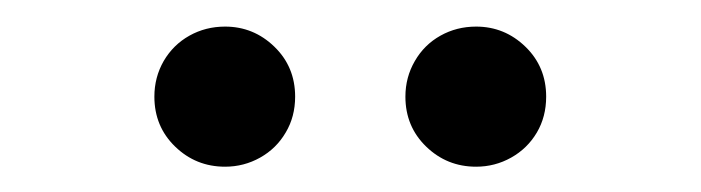

<svg xmlns="http://www.w3.org/2000/svg" viewBox="-20 -710 540 148"><path d="M153.5 -581.5Q131 -581.5 115 -597Q99 -612.5 99 -635.5Q99 -650.5 106.2 -663Q113.5 -675.5 126 -682.5Q138.5 -689.5 153.5 -689.5Q175.5 -689.5 191.5 -674Q207.5 -658.5 207.5 -635.5Q207.5 -620 200.2 -607.8Q193 -595.5 180.5 -588.5Q168 -581.5 153.5 -581.5ZM347 -581.5Q324.5 -581.5 308.5 -597Q292.5 -612.5 292.5 -635.5Q292.5 -650.5 299.8 -663Q307 -675.5 319.5 -682.5Q332 -689.5 347 -689.5Q369 -689.5 385 -674Q401 -658.5 401 -635.5Q401 -620 393.8 -607.8Q386.5 -595.5 374 -588.5Q361.5 -581.5 347 -581.5Z"/></svg>

Font: Geologica Cursive ExtraLight
Style: Regular
Weight: 250
Designer: Sindre Bremnes, Frode Helland
Foundry: Monokrom Skriftforlag AS
Version: Version 1.010;gftools[0.9.28]